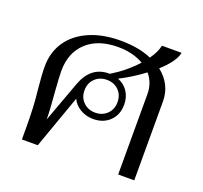

<svg xmlns="http://www.w3.org/2000/svg" viewBox="-109 -738 913 864"><g transform="rotate(20 347.0 -306.0)"><path d="M616 -377V0H539V-386Q539 -438 506 -477Q452 -436 391 -405Q422 -393 439.5 -366.5Q457 -340 457 -304Q457 -256 426.5 -226Q396 -196 347 -196Q313 -196 285 -212.5Q257 -229 245 -256L154 0H78V-52Q78 -164 69 -235Q62 -306 62 -343Q62 -412 96.5 -463Q131 -514 195 -542Q259 -570 344 -570Q432 -570 493 -543Q519 -579 526 -612H620Q612 -569 549 -512Q616 -459 616 -377ZM466 -509Q415 -539 343 -539Q248 -539 193.5 -488.5Q139 -438 139 -350Q139 -326 144 -258Q152 -167 152 -123L224 -319Q259 -413 345 -413H349Q415 -453 466 -509ZM346 -383Q312 -383 289.5 -361Q267 -339 267 -304Q267 -270 289.5 -248Q312 -226 346 -226Q380 -226 402.5 -248Q425 -270 425 -304Q425 -339 403 -361Q381 -383 346 -383Z"/></g></svg>

Font: Fahkwang Light
Style: Regular
Weight: 300
Version: Version 1.000; ttfautohint (v1.6)